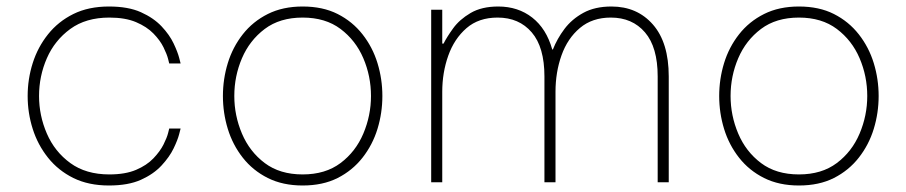

<svg xmlns="http://www.w3.org/2000/svg" viewBox="-20 -560 2785 590"><path d="M315 10Q252 10 205.5 -13Q159 -36 127.5 -75.5Q96 -115 80.5 -164Q65 -213 65 -265Q65 -317 80.5 -366Q96 -415 127.5 -454.5Q159 -494 205.5 -517Q252 -540 315 -540Q374 -540 413 -522.5Q452 -505 476.5 -479Q501 -453 513.5 -426.5Q526 -400 530.5 -382.5Q535 -365 535 -365H500Q500 -365 496.5 -379Q493 -393 482.5 -414.5Q472 -436 451.5 -457Q431 -478 398 -492Q365 -506 316 -506Q244 -506 196 -471Q148 -436 124 -381Q100 -326 100 -265Q100 -205 124 -149.5Q148 -94 196 -59Q244 -24 316 -24Q365 -24 398 -38Q431 -52 451.5 -73.5Q472 -95 482.5 -116Q493 -137 496.5 -151Q500 -165 500 -165H535Q535 -165 530.5 -147.5Q526 -130 513.5 -104Q501 -78 476.5 -51.5Q452 -25 413 -7.5Q374 10 315 10Z M910 10Q849 10 803 -13Q757 -36 726 -75.5Q695 -115 680 -164Q665 -213 665 -265Q665 -317 680 -366Q695 -415 726 -454.5Q757 -494 803 -517Q849 -540 910 -540Q972 -540 1017.5 -517Q1063 -494 1094 -454.5Q1125 -415 1140 -366Q1155 -317 1155 -265Q1155 -213 1140 -164Q1125 -115 1094 -75.5Q1063 -36 1017.5 -13Q972 10 910 10ZM910 -24Q980 -24 1026.5 -59Q1073 -94 1096.5 -149.5Q1120 -205 1120 -265Q1120 -326 1096.5 -381Q1073 -436 1026.5 -471Q980 -506 910 -506Q840 -506 793.5 -471Q747 -436 723.5 -381Q700 -326 700 -265Q700 -205 723.5 -149.5Q747 -94 793.5 -59Q840 -24 910 -24Z M1305 0V-530H1339V-426H1343Q1353 -446 1372.5 -473Q1392 -500 1426 -520Q1460 -540 1511 -540Q1572 -540 1615.5 -506Q1659 -472 1677 -408H1679Q1692 -441 1714.5 -471Q1737 -501 1772.5 -520.5Q1808 -540 1859 -540Q1938 -540 1986.5 -484.5Q2035 -429 2035 -325V0H2001V-325Q2001 -415 1962 -460.5Q1923 -506 1857 -506Q1800 -506 1762 -474Q1724 -442 1705.5 -390Q1687 -338 1687 -278V0H1653V-325Q1653 -415 1614 -460.5Q1575 -506 1509 -506Q1451 -506 1413.5 -473.5Q1376 -441 1357.5 -389Q1339 -337 1339 -278V0Z M2435 10Q2374 10 2328 -13Q2282 -36 2251 -75.5Q2220 -115 2205 -164Q2190 -213 2190 -265Q2190 -317 2205 -366Q2220 -415 2251 -454.5Q2282 -494 2328 -517Q2374 -540 2435 -540Q2497 -540 2542.5 -517Q2588 -494 2619 -454.5Q2650 -415 2665 -366Q2680 -317 2680 -265Q2680 -213 2665 -164Q2650 -115 2619 -75.5Q2588 -36 2542.5 -13Q2497 10 2435 10ZM2435 -24Q2505 -24 2551.5 -59Q2598 -94 2621.5 -149.5Q2645 -205 2645 -265Q2645 -326 2621.5 -381Q2598 -436 2551.5 -471Q2505 -506 2435 -506Q2365 -506 2318.5 -471Q2272 -436 2248.5 -381Q2225 -326 2225 -265Q2225 -205 2248.5 -149.5Q2272 -94 2318.5 -59Q2365 -24 2435 -24Z"/></svg>

Font: Be Vietnam Pro Thin
Style: Regular
Weight: 100
Designer: Lam Bao, Tony Le, Vietanh Nguyen
Foundry: Yellow Type Foundry
Version: Version 1.002; ttfautohint (v1.8.3)